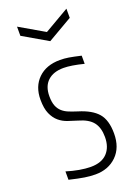

<svg xmlns="http://www.w3.org/2000/svg" viewBox="-149 -832 649 906"><g transform="rotate(-20 175.5 -379.0)"><path d="M58 -770 182 -698 306 -770V-724L182 -652L58 -724ZM168 12Q142 12 113.5 7.5Q85 3 39 -8V-50Q71 -40 102.5 -34.5Q134 -29 160 -29Q214 -29 242 -58.5Q270 -88 270 -139Q270 -186 248.5 -213.5Q227 -241 177 -255Q154 -262 130 -270Q106 -278 87 -294Q68 -310 56 -337Q44 -364 44 -408Q44 -474 84.5 -513.5Q125 -553 194 -553Q216 -553 237.5 -549.5Q259 -546 298 -537V-496Q235 -512 197 -512Q146 -512 117.5 -485.5Q89 -459 89 -409Q89 -379 96.5 -360.5Q104 -342 117.5 -330Q131 -318 150 -310.5Q169 -303 191 -296Q257 -276 286.5 -241.5Q316 -207 316 -140Q316 -69 274.5 -28.5Q233 12 168 12Z"/></g></svg>

Font: Encode Sans Compressed
Style: ExtraLight
Weight: 200
Designer: Pablo Impallari, Andres Torresi
Foundry: Pablo Impallari, Andres Torresi
Version: Version 1.000; ttfautohint (v1.00) -l 8 -r 50 -G 200 -x 14 -